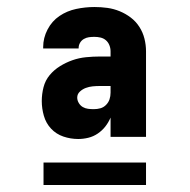

<svg xmlns="http://www.w3.org/2000/svg" viewBox="-20 -713 540 547"><path d="M203 -317Q181 -317 160.5 -324Q140 -331 125.5 -346.5Q111 -362 105 -383Q99 -404 99 -425Q99 -445 104 -464.5Q109 -484 121.5 -499Q134 -514 151 -524.5Q168 -535 186.5 -541.5Q205 -548 225 -550Q245 -552 265 -552H295V-567Q295 -576 291.5 -584.5Q288 -593 281.5 -598.5Q275 -604 266.5 -606Q258 -608 249 -608Q241 -608 233.5 -607Q226 -606 219 -602Q212 -598 208 -591Q204 -584 204 -576V-575H103V-579Q103 -605 115.5 -629Q128 -653 149.5 -667.5Q171 -682 197 -687.5Q223 -693 249 -693Q268 -693 286 -690.5Q304 -688 321 -681Q338 -674 352.5 -663Q367 -652 377 -636.5Q387 -621 391.5 -603Q396 -585 396 -567V-323H295V-378Q289 -364 280 -352.5Q271 -341 258.5 -332.5Q246 -324 231.5 -320.5Q217 -317 203 -317ZM247 -402Q257 -402 266 -404.5Q275 -407 282 -414Q289 -421 292 -430Q295 -439 295 -449V-468H265Q254 -468 244 -467Q234 -466 224.5 -462.5Q215 -459 207.5 -452Q200 -445 200 -435Q200 -427 204.5 -419.5Q209 -412 216 -408Q223 -404 231 -403Q239 -402 247 -402ZM104 -186V-250H396V-186Z"/></svg>

Font: Iosevka Term Curly Heavy
Style: Regular
Weight: 900
Designer: Belleve Invis
Foundry: Belleve Invis
Version: Version 32.3.0